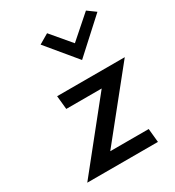

<svg xmlns="http://www.w3.org/2000/svg" viewBox="-184 -888 899 986"><g transform="rotate(-30 265.5 -394.5)"><path d="M189 -744 334 -569 526 -744 478 -779 345 -662 247 -778ZM461 -10 453 -91H225L531 -472H130L138 -392H348L42 -10Z"/></g></svg>

Font: Bluebird
Style: LiNrwObl
Weight: 300
Designer: Jasper
Foundry: Cannot Into Space Fonts
Version: Version 0.98